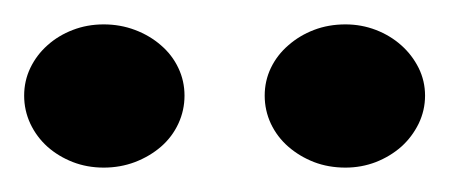

<svg xmlns="http://www.w3.org/2000/svg" viewBox="-20 -735 372 159"><path d="M332 -655.8Q332 -643.6 326.7 -632.6Q321.3 -621.6 312.3 -613.5Q303.2 -605.5 291.3 -600.8Q279.3 -596.2 266.1 -596.2Q252 -596.2 240 -600.8Q228 -605.5 218.8 -613.5Q209.5 -621.6 204.3 -632.6Q199.2 -643.6 199.2 -655.8Q199.2 -668 204.3 -678.7Q209.5 -689.5 218.8 -697.5Q228 -705.6 240 -710.2Q252 -714.8 266.1 -714.8Q279.3 -714.8 291.3 -710.2Q303.2 -705.6 312.3 -697.5Q321.3 -689.5 326.7 -678.7Q332 -668 332 -655.8ZM132.8 -655.8Q132.8 -643.6 127.7 -632.6Q122.6 -621.6 113.3 -613.5Q104 -605.5 91.8 -600.8Q79.6 -596.2 65.9 -596.2Q52.2 -596.2 40.3 -600.8Q28.3 -605.5 19.3 -613.5Q10.3 -621.6 5.1 -632.6Q0 -643.6 0 -655.8Q0 -668 5.1 -678.7Q10.3 -689.5 19.3 -697.5Q28.3 -705.6 40.3 -710.2Q52.2 -714.8 65.9 -714.8Q79.6 -714.8 91.8 -710.2Q104 -705.6 113.3 -697.5Q122.6 -689.5 127.7 -678.7Q132.8 -668 132.8 -655.8Z"/></svg>

Font: Peralta
Style: Regular
Weight: 400
Designer: Astigmatic (AOETI)
Foundry: Astigmatic (AOETI)
Version: Version 1.000